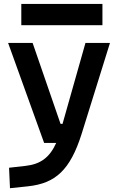

<svg xmlns="http://www.w3.org/2000/svg" viewBox="-20 -740 626 994"><path d="M31.7 234.4 124.5 224.6C267.1 209.5 343.3 140.1 402.3 -45.9L549.3 -517.6H422.4L303.7 -98.6H293.5L148.9 -517.6H22L208.5 0H271C236.3 76.7 189 109.9 112.8 118.7L26.9 128.4ZM90.3 -609.4H510.3V-719.7H90.3Z"/></svg>

Font: Cascadia Code NF SemiBold
Style: Regular
Weight: 600
Monospace: yes
Designer: Aaron Bell
Foundry: Saja Typeworks
Version: Version 2404.023